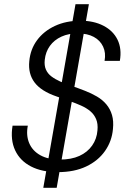

<svg xmlns="http://www.w3.org/2000/svg" viewBox="-20 -811 621 918"><path d="M187 87 341 -791H405L251 87ZM257 12Q181 12 128.5 -15Q76 -42 52.5 -92Q29 -142 40 -210H113Q104 -164 119.5 -127Q135 -90 172.5 -69Q210 -48 266 -48Q321 -48 359.5 -65.5Q398 -83 420.5 -115Q443 -147 446 -188Q449 -219 439.5 -241.5Q430 -264 411.5 -279.5Q393 -295 367 -306.5Q341 -318 311 -328.5Q281 -339 250 -350Q177 -375 145.5 -416.5Q114 -458 120 -518Q125 -575 157 -618.5Q189 -662 242.5 -687Q296 -712 365 -712Q428 -712 474.5 -688Q521 -664 542 -621Q563 -578 553 -520H480Q487 -558 473 -588Q459 -618 428.5 -634.5Q398 -651 354 -651Q309 -652 274 -636Q239 -620 218.5 -591.5Q198 -563 194 -525Q191 -498 199.5 -478.5Q208 -459 226 -445.5Q244 -432 268.5 -421Q293 -410 323 -400Q353 -390 386 -377Q417 -365 443.5 -349.5Q470 -334 488.5 -312Q507 -290 515.5 -261Q524 -232 520 -194Q515 -136 482 -89Q449 -42 392 -15Q335 12 257 12Z"/></svg>

Font: DM Sans 12pt Light
Style: Italic
Weight: 300
Italic angle: -10°
Version: Version 4.004;gftools[0.9.30]